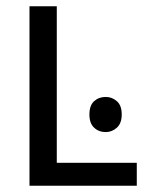

<svg xmlns="http://www.w3.org/2000/svg" viewBox="-20 -592 479 612"><path d="M317 -283Q337 -283 352.5 -269.5Q368 -256 368 -227Q368 -199 352.5 -185Q337 -171 317 -171Q295 -171 280 -185Q265 -199 265 -227Q265 -256 280 -269.5Q295 -283 317 -283ZM161 -572V-73H416V0H74V-572Z"/></svg>

Font: kannada115
Style: Book
Weight: 400
Designer: Jelle Bosma - Monotype Design Team
Foundry: Monotype Imaging Inc.
Version: Version 2.003